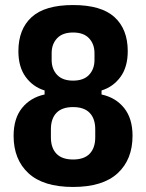

<svg xmlns="http://www.w3.org/2000/svg" viewBox="-20 -730 580 762"><path d="M270 12Q152 12 93 -42.5Q34 -97 34 -191Q34 -260 67.5 -301.5Q101 -343 157 -355V-371Q111 -385 82 -424.5Q53 -464 53 -527Q53 -614 105.5 -662Q158 -710 270 -710Q382 -710 434.5 -662Q487 -614 487 -527Q487 -464 458 -424.5Q429 -385 383 -371V-355Q439 -343 472.5 -301.5Q506 -260 506 -191Q506 -97 447 -42.5Q388 12 270 12ZM270 -97Q314 -97 336 -120Q358 -143 358 -185V-217Q358 -259 336 -282Q314 -305 270 -305Q226 -305 204 -282Q182 -259 182 -217V-185Q182 -143 204 -120Q226 -97 270 -97ZM270 -410Q312 -410 333.5 -433Q355 -456 355 -492V-519Q355 -555 333.5 -578Q312 -601 270 -601Q228 -601 206.5 -578Q185 -555 185 -519V-492Q185 -456 206.5 -433Q228 -410 270 -410Z"/></svg>

Font: IBM Plex Sans Cond
Style: Bold
Weight: 700
Width: 3
Designer: Mike Abbink, Paul van der Laan, Pieter van Rosmalen
Foundry: Bold Monday
Version: Version 1.3